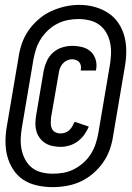

<svg xmlns="http://www.w3.org/2000/svg" viewBox="-20 -735 540 787"><path d="M195 32Q163 32 131.5 25Q100 18 75 1.5Q50 -15 33.5 -41Q17 -67 9.5 -96.5Q2 -126 2.5 -158.5Q3 -191 9 -223L56 -500Q60 -529 70 -557.5Q80 -586 97.5 -611Q115 -636 139 -656.5Q163 -677 190.5 -689.5Q218 -702 247 -708.5Q276 -715 305 -715Q338 -715 368.5 -706.5Q399 -698 424 -681.5Q449 -665 466 -639.5Q483 -614 490.5 -584Q498 -554 497.5 -521.5Q497 -489 491 -457L444 -180Q440 -151 430 -122.5Q420 -94 402.5 -69Q385 -44 361 -23.5Q337 -3 309.5 9.5Q282 22 253 27Q224 32 195 32ZM196 -23Q219 -23 241 -27Q263 -31 283.5 -41.5Q304 -52 322 -68Q340 -84 352.5 -104Q365 -124 372 -145.5Q379 -167 383 -189L430 -466Q434 -489 435 -513Q436 -537 431.5 -559Q427 -581 416 -600.5Q405 -620 387.5 -633Q370 -646 347.5 -651.5Q325 -657 301 -657Q279 -657 257 -652.5Q235 -648 214.5 -637.5Q194 -627 177 -611Q160 -595 147.5 -575.5Q135 -556 128 -534.5Q121 -513 117 -491L70 -214Q66 -191 65 -167.5Q64 -144 68.5 -122Q73 -100 83.5 -80.5Q94 -61 111 -47.5Q128 -34 150.5 -28.5Q173 -23 196 -23ZM228 -133Q212 -133 195.5 -136.5Q179 -140 166 -148Q153 -156 143.5 -168.5Q134 -181 129.5 -196Q125 -211 125 -227.5Q125 -244 128 -261L159 -445Q163 -465 172 -485Q181 -505 197.5 -519.5Q214 -534 234.5 -540.5Q255 -547 276 -547Q297 -547 317 -542Q337 -537 351.5 -524Q366 -511 372 -491Q378 -471 374 -451Q374 -450 374 -449Q374 -448 373 -446H311Q311 -447 311 -447.5Q311 -448 311 -448Q313 -457 311.5 -465.5Q310 -474 305 -480Q300 -486 292 -489Q284 -492 275 -492Q265 -492 255 -487.5Q245 -483 237.5 -474.5Q230 -466 226 -456Q222 -446 221 -436L189 -252Q188 -240 188 -229Q188 -218 192.5 -208Q197 -198 207 -193Q217 -188 228 -188Q238 -188 247.5 -191.5Q257 -195 264.5 -202Q272 -209 277 -218Q282 -227 286 -236L344 -216Q337 -199 325.5 -183Q314 -167 298.5 -155.5Q283 -144 264.5 -138.5Q246 -133 228 -133Z"/></svg>

Font: iosevka_custom_sans_ss08 SmBd
Style: Italic
Weight: 600
Italic angle: -10°
Designer: Belleve Invis
Foundry: Belleve Invis
Version: Version 10.3.0; ttfautohint (v1.8.3)